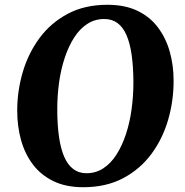

<svg xmlns="http://www.w3.org/2000/svg" viewBox="-20 -773 772 803"><path d="M328 10Q255.5 10 203.2 -15.5Q151 -41 117.5 -85.2Q84 -129.5 68 -187.2Q52 -245 52 -310Q52 -393.5 75.5 -472.5Q99 -551.5 146 -614.8Q193 -678 263.8 -715.5Q334.5 -753 429.5 -753Q502.5 -753 555 -727.8Q607.5 -702.5 640.8 -658Q674 -613.5 690 -556.8Q706 -500 706 -437Q706.5 -352 683.2 -272Q660 -192 612.8 -128.5Q565.5 -65 494.5 -27.5Q423.5 10 328 10ZM341.5 -48.5Q380.5 -48.5 412 -69Q443.5 -89.5 467 -126.2Q490.5 -163 506.5 -211.2Q522.5 -259.5 530.2 -315.2Q538 -371 538 -430Q537.5 -495 530.5 -544Q523.5 -593 509 -626.2Q494.5 -659.5 471.5 -676.5Q448.5 -693.5 416 -693.5Q377 -693.5 345.5 -673.2Q314 -653 290.5 -616.5Q267 -580 251 -532Q235 -484 227.2 -429Q219.5 -374 219.5 -316.5Q219.5 -250.5 226.8 -200.5Q234 -150.5 248.8 -116.8Q263.5 -83 286.8 -65.8Q310 -48.5 341.5 -48.5Z"/></svg>

Font: Merriweather Light 18pt ExtraBold
Style: Italic
Weight: 800
Italic angle: -7.8°
Version: Version 2.101